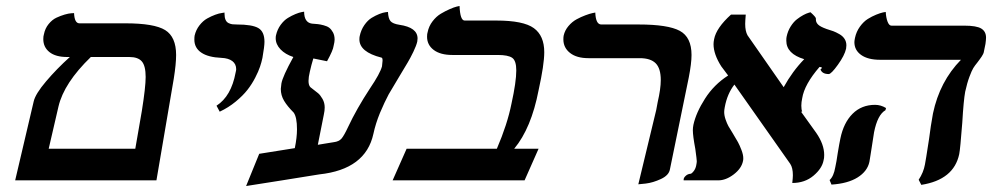

<svg xmlns="http://www.w3.org/2000/svg" viewBox="-20 -604 3322 643"><path d="M413.1 -413.1H284.2Q194.3 -326.2 175.8 -247.1L143.1 -106H433.1Q436.5 -127 444.1 -169.4Q451.7 -211.9 455.1 -232.9Q467.8 -312.5 467.8 -346.2Q467.8 -383.3 455.1 -398.2Q442.4 -413.1 413.1 -413.1ZM30.8 0 92.8 -264.2Q98.6 -289.6 134.3 -331.5Q169.9 -373.5 213.9 -413.1H205.1Q166.5 -413.1 145.8 -429.4Q125 -445.8 125 -473.1Q125 -482.9 127 -488.8Q130.9 -508.8 142.8 -523.4Q154.8 -538.1 168.9 -544.7Q183.1 -551.3 196.5 -555.2Q210 -559.1 218.8 -559.6L228 -560.1Q229.5 -525.9 246.1 -525.9H399.9Q496.6 -525.9 533.2 -503.2Q569.8 -480.5 569.8 -419.9Q569.8 -390.1 562 -340.8L503.9 0Z M715.8 -230 705.1 -250Q754.4 -281.7 769 -360.8Q771 -368.7 771 -372.1Q771 -389.6 758.1 -399.4Q745.1 -409.2 721.7 -410.2Q677.2 -412.1 654.3 -427.7Q630.9 -443.4 630.9 -471.2Q630.9 -480 631.8 -484.9Q636.2 -503.9 647.9 -519Q659.7 -534.2 673.6 -542Q687.5 -549.8 700.9 -554.7Q714.4 -559.6 723.1 -560.5L731.9 -562V-558.1Q731.9 -545.4 735.4 -537.6Q738.8 -529.8 745.6 -526.6Q752.4 -523.4 758.1 -522.7Q763.7 -522 772.9 -522Q824.7 -522 845.2 -510Q865.7 -498 865.7 -463.9Q865.7 -448.7 858.9 -410.2Q856 -396 850.8 -380.6Q845.7 -365.2 834.7 -343.8Q823.7 -322.3 808.6 -303Q793.5 -283.7 769.3 -263.7Q745.1 -243.7 715.8 -230Z M1098.1 -127.9Q1114.7 -129.9 1123.5 -139.6Q1132.3 -149.9 1145.5 -178.2Q1174.3 -239.7 1219.2 -308.1Q1252.9 -357.9 1259.3 -381.8Q1261.2 -397.5 1261.2 -400.9Q1261.2 -411.1 1257.3 -411.1Q1183.6 -429.7 1183.6 -472.2Q1183.6 -479 1184.6 -482.9Q1189 -503.9 1200.2 -520Q1211.4 -536.1 1224.6 -544.2Q1237.8 -552.2 1250.2 -557.1Q1262.7 -562 1271 -563L1279.3 -564Q1280.3 -542 1287.8 -533.2Q1295.4 -524.4 1317.4 -521Q1378.4 -512.2 1378.4 -475.1Q1378.4 -473.6 1377.9 -470Q1377.4 -466.3 1377.4 -464.8Q1374.5 -451.7 1364.3 -430.4Q1354 -409.2 1345.2 -394.5L1317.4 -348.1Q1291.5 -304.7 1281.7 -288.1Q1268.1 -262.7 1252.4 -225.6Q1237.8 -189.9 1230.5 -155.8Q1204.6 -36.6 1049.3 -20L924.8 0Q838.4 13.2 804.2 19L848.1 -88.9L967.3 -107.9Q974.6 -143.6 974.6 -170.9Q974.6 -211.9 963.4 -227.1Q942.4 -248 931.4 -266.4Q920.4 -284.7 920.4 -306.2Q920.4 -310.5 922.4 -324.2Q926.3 -347.7 962.4 -413.1Q935.5 -421.9 919.4 -438.7Q903.3 -455.6 903.3 -476.1Q903.3 -481.9 904.3 -485.8Q908.7 -505.4 919.9 -520.8Q931.2 -536.1 944.1 -543.9Q957 -551.8 969.5 -556.9Q981.9 -562 990.2 -563.5L998.5 -564.9Q998.5 -528.8 1024.4 -524.9Q1037.1 -523.9 1044.4 -523.2Q1051.8 -522.5 1064 -519.3Q1076.2 -516.1 1083 -510.7Q1089.8 -505.4 1095.2 -495.4Q1100.6 -485.4 1100.6 -471.2Q1100.6 -463.9 1097.2 -450.2Q1095.7 -436 1075.2 -398.9Q1040 -406.2 1029.3 -408.2Q1022.5 -386.2 1017.6 -363.8Q1013.2 -345.7 1013.2 -333Q1013.2 -318.4 1019.5 -312Q1038.1 -297.9 1045.4 -291.7Q1052.7 -285.6 1060.1 -272.7Q1067.4 -259.8 1067.4 -244.1Q1067.4 -233.4 1064.5 -220.2L1044.4 -119.1Q1048.8 -120.1 1067.9 -123Q1086.9 -126 1098.1 -127.9Z M1642.1 -535.2Q1732.9 -535.2 1767.8 -509.8Q1802.7 -484.4 1802.7 -429.2Q1802.7 -387.7 1783.7 -301.8Q1759.3 -174.8 1702.1 -106H1783.7L1736.8 0H1294.9L1341.8 -106H1644Q1679.2 -188 1692.9 -256.8Q1709 -329.6 1709 -368.2Q1709 -400.9 1695.3 -410.4Q1681.6 -419.9 1647 -419.9H1495.1Q1454.6 -419.9 1432.4 -436.8Q1410.2 -453.6 1410.2 -481Q1410.2 -491.2 1412.1 -496.1Q1416 -516.1 1428.5 -532.5Q1440.9 -548.8 1456.1 -557.9Q1471.2 -566.9 1485.6 -573.2Q1500 -579.6 1509.8 -582L1519 -584Q1521 -535.2 1536.1 -535.2Z M2117.7 13.2 2177.7 -235.8Q2181.2 -252 2182.6 -262.2Q2192.9 -306.6 2192.9 -335.9Q2192.9 -375 2175.8 -392.1Q2158.7 -409.2 2122.6 -409.2H1950.7Q1911.1 -409.2 1888.9 -426.8Q1866.7 -444.3 1866.7 -472.2Q1866.7 -480 1867.7 -484.9Q1871.6 -502.4 1883.8 -516.8Q1896 -531.2 1910.9 -539.3Q1925.8 -547.4 1940.2 -552.7Q1954.6 -558.1 1963.9 -560.1L1973.6 -562Q1975.1 -522 1993.7 -522H2118.7Q2217.3 -522 2256.6 -500.7Q2295.9 -479.5 2295.9 -419.9Q2295.9 -391.6 2286.6 -344.2L2223.6 -37.1Q2220.2 -17.1 2193.6 -4.6Q2167 7.8 2142.6 10.7Z M2813.5 -440.9Q2808.6 -418.5 2786.1 -387.2Q2763.7 -356 2755.4 -356Q2732.9 -356 2727.5 -372.1H2728.5Q2737.8 -378.9 2724.6 -379.9Q2673.8 -321.3 2666.5 -274.9Q2663.6 -261.7 2663.6 -250Q2663.6 -237.3 2666.5 -230H2662.6L2713.4 -159.2Q2740.2 -120.6 2740.2 -85Q2740.2 -73.7 2738.3 -67.9Q2733.4 -40 2704.3 -15.6Q2675.3 8.8 2633.3 8.8Q2635.3 -8.8 2635.3 -17.1Q2635.3 -42 2626.5 -55.2L2439.5 -320.8Q2415.5 -290 2407.2 -245.1Q2405.3 -235.4 2405.3 -229Q2405.3 -217.3 2409.9 -203.9Q2414.6 -190.4 2419.4 -181.6L2433.6 -158.2Q2445.8 -138.2 2451.4 -127.9Q2457 -117.7 2463.1 -101.8Q2469.2 -85.9 2469.2 -74.2Q2469.2 -67.9 2468.3 -64.9Q2463.4 -40 2437.3 -20Q2411.1 0 2385.3 0H2269.5V-2.9Q2269.5 -8.8 2276.4 -15.1Q2283.2 -21.5 2292.5 -22Q2297.4 -22.9 2303.5 -31.2Q2309.6 -39.6 2311.5 -49.8Q2313.5 -59.6 2313.5 -64Q2313.5 -69.3 2308.6 -105Q2300.3 -149.4 2300.3 -168Q2300.3 -176.3 2302.2 -186Q2311 -226.6 2341.1 -273.7Q2371.1 -320.8 2418.5 -351.1Q2415 -356 2407 -366.5Q2398.9 -377 2395.5 -381.8Q2369.6 -422.4 2369.6 -456.1Q2369.6 -463.4 2371.6 -473.1Q2378.9 -510.7 2428.2 -555.2H2477.5Q2475.6 -532.7 2475.6 -523.9Q2475.6 -500 2483.4 -485.8L2604.5 -312Q2633.8 -365.2 2673.3 -405.8Q2613.3 -423.8 2613.3 -467.8Q2613.3 -477.1 2614.3 -481Q2618.2 -500 2627.9 -515.4Q2637.7 -530.8 2648.7 -539.3Q2659.7 -547.9 2670.2 -553.5Q2680.7 -559.1 2687.5 -561L2694.3 -563Q2712.4 -546.9 2712.4 -542V-538.1Q2712.4 -529.3 2719.5 -522Q2726.6 -514.6 2748.5 -506.8Q2761.7 -502.9 2770.8 -499.5Q2779.8 -496.1 2791 -489.7Q2802.2 -483.4 2808.3 -473.9Q2814.5 -464.4 2814.5 -452.1Q2814.5 -450.2 2814 -446.5Q2813.5 -442.9 2813.5 -440.9Z M2907.2 -161.1Q2905.8 -152.8 2899.4 -110.8Q2897.9 -100.1 2895 -82.8Q2892.1 -65.4 2891.6 -62Q2884.8 -30.3 2852.1 -9.8Q2819.3 10.7 2764.6 14.2L2758.3 -1Q2772 -13.2 2777.3 -43.9Q2781.2 -61 2785.6 -91.8Q2791 -124.5 2794.4 -140.1Q2805.2 -192.9 2835.2 -222.9Q2865.2 -252.9 2910.6 -252.9Q2929.7 -252.9 2947.3 -242.2L2945.3 -234.9Q2918.9 -219.7 2907.2 -161.1ZM3212.4 -296.9Q3207 -268.1 3202.6 -192.9Q3195.8 -104.5 3192.4 -87.9Q3174.3 -2 3065.4 15.1L3056.6 -2Q3072.8 -26.4 3077.6 -53.2Q3079.6 -62 3091.3 -138.2Q3096.7 -181.6 3104.5 -224.1Q3127 -331.1 3198.2 -403.8H2927.2Q2886.7 -403.8 2864 -419.9Q2841.3 -436 2841.3 -462.9Q2841.3 -467.3 2843.3 -477.1Q2847.7 -498 2859.9 -514.9Q2872.1 -531.7 2886.2 -540.5Q2900.4 -549.3 2914.3 -554.9Q2928.2 -560.5 2937.5 -562.5L2946.3 -564Q2947.3 -544.9 2952.4 -531.5Q2957.5 -518.1 2965.3 -518.1H3209.5Q3250.5 -518.1 3266.4 -508.3Q3282.2 -498.5 3282.2 -478Q3282.2 -470.7 3280.3 -457L3275.4 -433.1Q3274.9 -428.2 3272.5 -423.1Q3270 -418 3267.6 -414.6L3260.7 -404.8L3253.4 -395Q3244.6 -384.3 3239.5 -376Q3234.4 -367.7 3226.6 -346.9Q3218.8 -326.2 3212.4 -296.9Z"/></svg>

Font: Linux Libertine G
Style: Semibold Italic
Weight: 600
Italic angle: -11.5°
Designer: Philipp H. Poll
Foundry: Philipp H. Poll
Version: Version 5.1.1